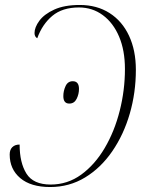

<svg xmlns="http://www.w3.org/2000/svg" viewBox="-20 -744 586 773"><path d="M301 -724Q370 -724 421 -691.5Q472 -659 499.5 -600Q527 -541 527 -463Q527 -371 502.5 -286.5Q478 -202 432 -135Q386 -68 322.5 -29.5Q259 9 182 9Q104 9 61.5 -27Q19 -63 19 -122Q19 -141 29.5 -151.5Q40 -162 59 -162Q59 -89 86.5 -45Q114 -1 184 -1Q252 -1 307 -41Q362 -81 401.5 -148Q441 -215 462 -298Q483 -381 483 -466Q483 -541 459.5 -596.5Q436 -652 394 -683Q352 -714 298 -714Q231 -714 190.5 -680Q150 -646 130 -590Q119 -596 119 -611Q119 -634 138.5 -660.5Q158 -687 198.5 -705.5Q239 -724 301 -724ZM259 -327Q235 -327 235 -357Q235 -378 244 -397.5Q253 -417 273 -417Q298 -417 298 -386Q298 -365 288.5 -346Q279 -327 259 -327Z"/></svg>

Font: Noto Serif Display SemiCondensed ExtraLight
Style: Italic
Weight: 200
Width: 4
Italic angle: -12°
Designer: Monotype Design Team
Foundry: Monotype Imaging Inc.
Version: Version 2.009